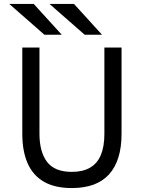

<svg xmlns="http://www.w3.org/2000/svg" viewBox="-20 -941 729 973"><path d="M344 12Q258 12 202.5 -20Q147 -52 120 -113.5Q93 -175 93 -263V-700H180V-263Q180 -172 218.2 -121Q256.5 -70 344 -70Q399.5 -70 436.2 -91.2Q473 -112.5 491 -155.2Q509 -198 509 -263V-700H596V-263Q596 -195 580 -143.5Q564 -92 532.5 -57.2Q501 -22.5 453.8 -5.2Q406.5 12 344 12ZM205 -765 27 -921H151L293 -765ZM409 -765 231 -921H355L497 -765Z"/></svg>

Font: Overpass
Style: Regular
Weight: 400
Designer: Delve Withrington, Dave Bailey, Thomas Jockin
Foundry: Delve Fonts LLC
Version: Version 4.000